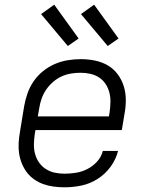

<svg xmlns="http://www.w3.org/2000/svg" viewBox="-20 -790 640 818"><path d="M255 8Q232 8 209 5Q186 2 165 -5.5Q144 -13 126 -25.5Q108 -38 95 -55Q82 -72 73.5 -92.5Q65 -113 61.5 -135.5Q58 -158 59.5 -181.5Q61 -205 65 -228L83 -338Q88 -366 97.5 -393Q107 -420 123.5 -444Q140 -468 163.5 -487Q187 -506 214 -517.5Q241 -529 269 -533.5Q297 -538 324 -538Q355 -538 384.5 -532Q414 -526 439 -511.5Q464 -497 481.5 -473.5Q499 -450 507.5 -422Q516 -394 516 -363.5Q516 -333 510 -302L499 -236H131L128 -218Q125 -197 124.5 -175.5Q124 -154 129.5 -134Q135 -114 146.5 -97.5Q158 -81 175 -70Q192 -59 212.5 -54.5Q233 -50 255 -50Q279 -50 304 -54Q329 -58 352.5 -70Q376 -82 394 -102Q412 -122 418 -147H483Q474 -111 451 -79.5Q428 -48 395.5 -27.5Q363 -7 327 0.5Q291 8 255 8ZM141 -294H444L447 -312Q450 -333 450.5 -354.5Q451 -376 446 -395.5Q441 -415 430 -432Q419 -449 402 -460Q385 -471 364.5 -475.5Q344 -480 323 -480Q302 -480 281.5 -476.5Q261 -473 241.5 -464Q222 -455 205 -440Q188 -425 176 -407Q164 -389 157 -369Q150 -349 147 -328ZM439 -594 325 -730 381 -770 485 -626ZM269 -594 155 -730 211 -770 315 -626Z"/></svg>

Font: Iosevka Curly LtExObl
Style: Regular
Weight: 300
Width: 7
Italic angle: -9°
Monospace: yes
Designer: Belleve Invis
Foundry: Belleve Invis
Version: Version 11.1.0; ttfautohint (v1.8.3)